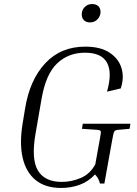

<svg xmlns="http://www.w3.org/2000/svg" viewBox="-20 -921 680 951"><path d="M475 -12Q472 -26 465.5 -37Q459 -48 451 -57Q417 -21 374 -5.5Q331 10 283 10Q204 10 156 -29.5Q108 -69 92 -140.5Q76 -212 92 -309L104 -382Q127 -525 204 -607.5Q281 -690 402 -690Q478 -690 523 -660Q568 -630 582 -583Q596 -536 578 -483L510 -467Q537 -561 510 -610.5Q483 -660 401 -660Q319 -660 263 -607Q207 -554 186 -432L156 -259Q134 -132 168 -76Q202 -20 286 -20Q334 -20 380 -39.5Q426 -59 452 -107L474 -229Q481 -264 479 -270.5Q477 -277 460 -278L386 -283L390 -308H626L622 -283L566 -278Q551 -277 546.5 -270.5Q542 -264 536 -229L497 -12ZM426 -810Q407 -810 396 -820.5Q385 -831 385 -850Q385 -871 399.5 -886Q414 -901 436 -901Q456 -901 467 -890.5Q478 -880 478 -862Q478 -842 463.5 -826Q449 -810 426 -810Z"/></svg>

Font: Inria Serif Light
Style: Italic
Weight: 300
Italic angle: -10°
Designer: Black Foundry Team
Foundry: Black Foundry
Version: Version 1.000; ttfautohint (v1.8.3)